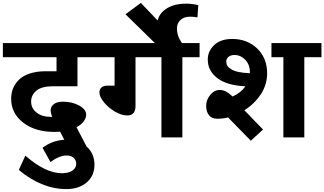

<svg xmlns="http://www.w3.org/2000/svg" viewBox="-35 -949 2240 1326"><path d="M95 224.5 140 125.9Q278.6 247.2 391.8 247.2Q440.8 247.2 466.1 228.5Q491.4 209.8 491.4 183Q491.4 156.2 473.5 140.5Q455.5 124.9 425.2 124.9Q375.1 124.9 313.4 169.9L258.8 71.8Q324.1 21.7 409 16.2L380.2 -39.4Q362 -37.9 342.3 -37.9Q206.8 -37.9 124.4 -102.6Q42 -167.3 42 -266.4Q42 -347.8 98.1 -400.4Q126.4 -427.2 173.2 -442.1Q219.9 -457 281.6 -457H355.4V-554.1H-15.2V-651.7H621.8V-554.1H500V-353.4H332.2Q254.3 -353.4 217.1 -323.6Q180 -293.7 180 -247.5Q180 -201.2 217.4 -171.6Q254.8 -142.1 311.9 -142.1H325.6Q314.5 -167.8 315 -190.1Q315.5 -212.3 336.5 -229.5Q357.4 -246.7 399.4 -246.7Q464.1 -246.7 512.1 -219.9Q560.2 -193.1 560.2 -157.2Q560.2 -134.5 543.2 -111Q526.3 -87.5 493.4 -70.3L562.7 62.2Q617.3 111.2 617.3 188.3Q617.3 265.4 563.4 311.2Q509.6 356.9 423.7 356.9Q337.7 356.9 254.3 322.8Q170.9 288.7 95 224.5Z M1079.9 0V-554.1H900.9V-217.9Q900.9 -151.7 844.3 -151.7Q802.8 -151.7 756.8 -179.5Q710.8 -207.3 681.2 -244.7Q651.7 -282.1 651.7 -310.4Q651.7 -331.6 665.3 -344.5Q679 -357.4 706.3 -357.4H756.3V-554.1H591.5V-651.7H1343.3V-554.1H1224.5V0Z M1251.3 -923.7Q1293.7 -923.7 1334.2 -913.5L1328.6 -829.1Q1302.3 -833.7 1277.6 -833.7Q1235.1 -833.7 1211.1 -810.7Q1187.1 -787.7 1187.1 -753.5Q1187.1 -719.4 1199.2 -691.1Q1211.3 -662.8 1239.1 -628.9H1058.1L831.6 -850.4L937.8 -928.7L1053.6 -807.9Q1066.7 -860 1118.3 -891.8Q1169.9 -923.7 1251.3 -923.7Z M1539.9 -138Q1503.5 -128.9 1465.4 -128.9Q1427.2 -128.9 1408 -153.4Q1388.8 -178 1388.8 -218.4Q1388.8 -258.8 1416.6 -293.2Q1444.4 -327.6 1481.8 -327.6Q1505.6 -327.6 1525.8 -317Q1546 -306.4 1571.3 -282.6Q1627.9 -307.4 1659.8 -352.9Q1531.9 -358.9 1465.9 -409.5Q1399.9 -460.1 1399.9 -537.9Q1399.9 -595.6 1444.4 -637.8Q1488.9 -680 1568.8 -680Q1671.9 -680 1740.9 -614.3Q1809.9 -548.5 1809.9 -442.4Q1809.9 -364.5 1766.2 -298Q1722.4 -231.5 1652.7 -187.6L1781.6 -54.6L1697.2 22.8ZM1690.6 -453Q1690.6 -503.5 1658.5 -536.4Q1626.4 -569.3 1584.4 -569.3Q1557.1 -569.3 1542.2 -555.6Q1527.3 -542 1527.6 -524.5Q1527.8 -507.1 1535.6 -494.7Q1543.5 -482.3 1561.2 -471.2Q1599.6 -446.4 1690.6 -443.4ZM1922.1 0V-554.1H1839.7V-651.7H2185V-554.1H2066.7V0Z"/></svg>

Font: Khula
Style: Bold
Weight: 700
Designer: Erin McLaughlin, Steve Matteson
Version: Version 1.000;PS 1.0;hotconv 1.0.72;makeotf.lib2.5.5900; ttf